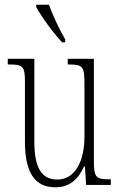

<svg xmlns="http://www.w3.org/2000/svg" viewBox="-20 -786 509 816"><path d="M244 -606H257V-619C234 -657 204 -721 188 -766H134V-756C152 -721 209 -642 244 -606ZM215 10C275 10 312 -23 337 -78H341L346 0H451V-24H448C389 -24 379 -29 379 -103V-536H268V-512H271C333 -512 339 -505 339 -425V-206C339 -107 303 -23 223 -23C155 -23 126 -76 126 -184V-536H13V-512H17C76 -512 86 -506 86 -440V-184C86 -45 133 10 215 10Z"/></svg>

Font: Noto Serif Georgian ExtraCondensed ExtraLight
Style: Regular
Weight: 200
Width: 2
Designer: Monotype Design Team, Akaki Razmadze
Foundry: Google LLC
Version: Version 2.003